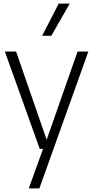

<svg xmlns="http://www.w3.org/2000/svg" viewBox="-20 -828 518 1068"><path d="M201 0 7 -541.5H69.5L239.5 -50.5L411.5 -541.5H471.5L199 220H140L219.5 0ZM214.5 -629 306.5 -808H368L265.5 -629Z"/></svg>

Font: Encode Sans SemiCondensed SemiCondensed Light
Style: Regular
Weight: 300
Width: 4
Designer: Multiple Designers
Foundry: Impallari Type
Version: Version 3.000; ttfautohint (v1.8.3) -l 8 -r 50 -G 200 -x 14 